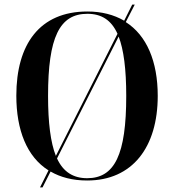

<svg xmlns="http://www.w3.org/2000/svg" viewBox="-20 -775 758 835"><path d="M191 -34 154 40H165L200 -29C243 -4 296 10 359 10C556 10 666 -135 666 -358C666 -508 618 -621 527 -679L566 -755H555L520 -685C475 -711 422 -725 360 -725C152 -725 51 -582 51 -359C51 -209 97 -93 191 -34ZM491 -628 223 -97C200 -155 189 -241 189 -358C189 -613 239 -715 360 -715C421 -715 464 -688 491 -628ZM359 0C299 0 255 -27 228 -86L496 -616C518 -559 529 -474 529 -358C529 -103 479 0 359 0Z"/></svg>

Font: Noto Serif Display SemiCondensed SemiBold
Style: Regular
Weight: 600
Width: 4
Designer: Monotype Design Team
Foundry: Monotype Imaging Inc.
Version: Version 2.009